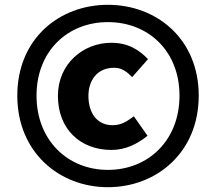

<svg xmlns="http://www.w3.org/2000/svg" viewBox="-20 -770 899 799"><path d="M429 9C632 9 807 -136 807 -372C807 -608 632 -750 429 -750C227 -750 52 -609 52 -372C52 -136 227 9 429 9ZM429 -63C262 -63 132 -186 132 -372C132 -558 262 -678 429 -678C597 -678 727 -558 727 -372C727 -186 597 -63 429 -63ZM444 -146C502 -146 550 -170 594 -205L537 -286C508 -265 486 -249 448 -249C387 -249 348 -296 348 -371C348 -435 384 -488 455 -488C485 -488 506 -474 530 -449L596 -524C560 -561 515 -592 443 -592C327 -592 221 -505 221 -371C221 -233 314 -146 444 -146Z"/></svg>

Font: Source Han Sans HK Heavy
Style: Regular
Weight: 900
Designer: Ryoko NISHIZUKA 西塚涼子 (kana, bopomofo & ideographs); Paul D. Hunt (Latin, Greek & Cyrillic); Sandoll Communications 산돌커뮤니
Foundry: Adobe
Version: Version 2.000;hotconv 1.0.107;makeotfexe 2.5.65593